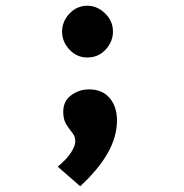

<svg xmlns="http://www.w3.org/2000/svg" viewBox="-20 -477 640 668"><path d="M284 -277Q247 -277 221.5 -304.5Q196 -332 196 -367Q196 -402 221.5 -429.5Q247 -457 284 -457Q318 -457 345.5 -430.5Q373 -404 373 -367Q373 -332 347.5 -304.5Q322 -277 284 -277ZM259 171 181 103Q213 76 227.5 53Q242 30 242 15Q242 -2 231.5 -15Q221 -28 210.5 -44.5Q200 -61 200 -88Q200 -125 227.5 -145.5Q255 -166 290 -166Q336 -166 361.5 -136Q387 -106 387 -58Q387 -1 354.5 56Q322 113 259 171Z"/></svg>

Font: Inconsolata Expanded Black
Style: Regular
Weight: 900
Width: 7
Monospace: yes
Designer: Raph Levien, Cyreal, Brenton Simpson
Foundry: Raph Levien, Cyreal, Google
Version: Version 3.001; ttfautohint (v1.8.2.53-6de2)